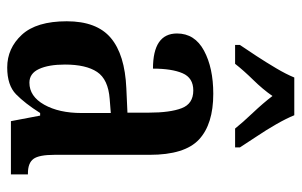

<svg xmlns="http://www.w3.org/2000/svg" viewBox="-168 -638 816 519"><g transform="rotate(90 239.5 -378.0)"><path d="M162 10Q110 10 73.5 -29.5Q37 -69 37 -151Q37 -232 82 -270Q127 -308 218 -312L284 -315V-373Q284 -430 272 -461.5Q260 -493 224 -493Q190 -493 177.5 -464Q165 -435 165 -384Q70 -384 70 -449Q70 -497 116.5 -522Q163 -547 233 -547Q315 -547 356.5 -508.5Q398 -470 398 -375V-118Q398 -76 409 -61Q420 -46 448 -46H451V0H307L292 -79H285Q259 -38 234.5 -14Q210 10 162 10ZM203 -50Q240 -50 262.5 -90Q285 -130 285 -191V-270L247 -267Q194 -263 174 -233Q154 -203 154 -146Q154 -102 166 -76Q178 -50 203 -50ZM101 -619Q114 -638 131 -664Q148 -690 164 -717Q180 -744 189 -766H291Q300 -744 315.5 -717Q331 -690 348.5 -664Q366 -638 378 -619V-606H327Q311 -626 284.5 -654Q258 -682 239 -707Q221 -681 195.5 -655Q170 -629 152 -606H101Z"/></g></svg>

Font: Noto Serif Devanagari ExtraCondensed SemiBold
Style: Regular
Weight: 600
Width: 2
Designer: Universal Thirst, Indian Type Foundry and the Monotype Design Team
Foundry: Monotype Imaging Inc.
Version: Version 2.004; ttfautohint (v1.8.4.7-5d5b)